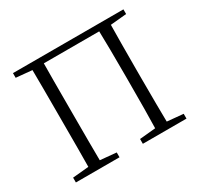

<svg xmlns="http://www.w3.org/2000/svg" viewBox="-152 -915 1148 1105"><g transform="rotate(-30 421.5 -363.0)"><path d="M344 0V-32L237 -42C236 -107 236 -215 236 -366V-391C236 -524 236 -622 237 -686H605C607 -621 608 -523 608 -391V-366C608 -214 607 -106 605 -42L499 -32V0H789V-32L682 -42C681 -107 680 -205 680 -335V-391C680 -523 681 -621 682 -685L789 -695V-726H55V-695L161 -685C162 -620 162 -522 162 -391V-335C162 -204 162 -106 161 -42L54 -32V0Z"/></g></svg>

Font: AllPunType Light
Style: Regular
Weight: 300
Version: 1.0